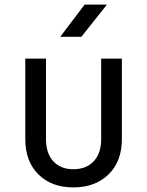

<svg xmlns="http://www.w3.org/2000/svg" viewBox="-20 -805 640 835"><path d="M299 10Q204 10 147 -46.5Q90 -103 90 -200V-550H180V-200Q180 -138 212 -103.5Q244 -69 299 -69Q355 -69 387.5 -103.5Q420 -138 420 -200V-550H510V-200Q510 -103 452 -46.5Q394 10 299 10ZM242 -645 348 -785H445L334 -645Z"/></svg>

Font: JetBrainsMono NF
Style: Regular
Weight: 400
Designer: Philipp Nurullin, Konstantin Bulenkov
Foundry: JetBrains
Version: Version 2.251; ttfautohint (v1.8.3);Nerd Fonts 2.2.2